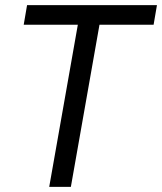

<svg xmlns="http://www.w3.org/2000/svg" viewBox="-20 -725 629 745"><path d="M366 -629H576L589 -705H85L72 -629H282L171 0H255Z"/></svg>

Font: Geom Light
Style: Italic
Weight: 300
Italic angle: -10°
Version: Version 1.102